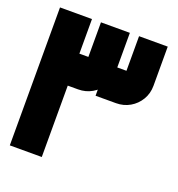

<svg xmlns="http://www.w3.org/2000/svg" viewBox="-117 -727 763 824"><g transform="rotate(20 264.0 -315.0)"><path d="M18 0V-630H164V0ZM103 -326V-472H223Q218 -468 214 -463.5Q210 -459 205 -455V-630H337V-451Q337 -416 320 -387.5Q303 -359 274.5 -342.5Q246 -326 211 -326ZM291 -326V-472H396Q392 -468 387.5 -463.5Q383 -459 379 -455V-630H510V-451Q510 -416 493 -387.5Q476 -359 447.5 -342.5Q419 -326 384 -326Z"/></g></svg>

Font: Mada
Style: Bold
Weight: 700
Designer: Khaled Hosny
Version: Version 1.5